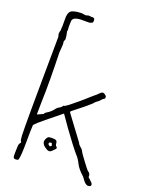

<svg xmlns="http://www.w3.org/2000/svg" viewBox="-147 -864 739 942"><g transform="rotate(20 223.0 -393.0)"><path d="M60 -1Q40 3 40 -15Q40 -16 40 -31.5Q40 -47 41 -62Q41 -68 42.5 -74Q44 -80 49 -85Q52 -88 48 -93Q46 -95 45 -100Q44 -105 43 -121Q42 -137 42 -171Q42 -205 42 -264Q42 -323 43 -414.5Q44 -506 45 -638Q38 -653 45 -671V-674Q45 -676 45 -682Q45 -688 46 -692Q46 -698 46 -703Q46 -708 46 -710V-742Q48 -770 64.5 -777Q81 -784 106 -785Q116 -786 126.5 -783.5Q137 -781 144 -785Q148 -787 157.5 -785.5Q167 -784 170 -785Q182 -785 182 -772Q182 -759 176 -759Q170 -754 154 -754.5Q138 -755 120 -754.5Q102 -754 89 -748Q76 -742 77 -725Q77 -720 76.5 -708.5Q76 -697 77 -692Q78 -687 77.5 -684.5Q77 -682 76 -677L80 -658Q80 -652 81.5 -643Q83 -634 78 -628Q77 -626 78 -620Q79 -614 79 -609L76 -566Q78 -499 78.5 -430Q79 -361 77 -310L76 -243L107 -257Q109 -264 115 -267Q121 -270 126 -274Q142 -285 154 -302Q160 -309 169 -313.5Q178 -318 183 -327Q185 -329 187.5 -328.5Q190 -328 208 -341Q217 -349 233 -361.5Q249 -374 274 -396Q282 -403 290 -410.5Q298 -418 308 -426Q321 -436 328.5 -444.5Q336 -453 343.5 -454.5Q351 -456 364 -443Q364 -433 364.5 -432.5Q365 -432 363 -430Q354 -426 348 -418Q342 -410 334 -405Q326 -400 320 -392.5Q314 -385 307 -380Q300 -373 277.5 -355Q255 -337 226 -314Q226 -311 226 -308L319 -183Q321 -175 332.5 -166Q344 -157 348 -146Q349 -144 357 -132.5Q365 -121 376 -106.5Q387 -92 395.5 -81Q404 -70 407 -68Q413 -64 416 -60Q419 -56 420 -48Q418 -39 427 -35Q433 -28 440 -22Q447 -16 446 -7Q445 -3 440 -1.5Q435 0 428 0Q424 -1 417 -6Q410 -11 393 -35Q363 -61 351 -85.5Q339 -110 326 -123Q312 -139 289.5 -168.5Q267 -198 243 -231.5Q219 -265 200 -293Q160 -261 124 -231.5Q88 -202 76 -188Q75 -179 74.5 -153.5Q74 -128 74 -97.5Q74 -67 72.5 -41Q71 -15 67 -4Q66 -3 63.5 -2Q61 -1 60 -1ZM206 -100Q196 -90 181.5 -98Q167 -106 160 -115Q154 -123 154 -131Q154 -139 159.5 -148.5Q165 -158 172 -159Q183 -161 198.5 -159.5Q214 -158 214 -143Q214 -132 221 -127Q228 -122 220 -114ZM193 -120 197 -124Q199 -126 197 -127Q195 -128 195 -132Q195 -136 191 -136.5Q187 -137 184 -136Q179 -134 179 -128Q179 -125 181 -124Q183 -122 186.5 -119.5Q190 -117 193 -120Z"/></g></svg>

Font: Sankofa Display
Style: Regular
Weight: 400
Designer: Batsirai Madzonga
Foundry: Batsirai Madzonga
Version: Version 1.000; ttfautohint (v1.8.4.7-5d5b)